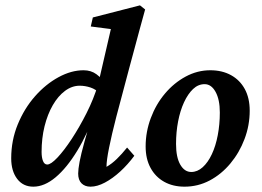

<svg xmlns="http://www.w3.org/2000/svg" viewBox="-20 -700 993 728"><path d="M106.4 7.8Q67.4 7.8 44.9 -22Q22.5 -51.8 22.5 -99.6Q22.5 -168 47.4 -228.5Q72.3 -289.1 112.8 -335Q153.3 -380.9 201.7 -407.2Q250 -433.6 296.9 -433.6Q325.2 -433.6 345.7 -418.5Q366.2 -403.3 386.7 -376L359.4 -344.7Q343.8 -361.3 323.2 -368.2Q302.7 -375 282.2 -375Q252.9 -375 226.6 -355.5Q200.2 -335.9 180.2 -301.3Q160.2 -266.6 148.9 -221.2Q137.7 -175.8 137.7 -124Q137.7 -102.5 143.1 -89.4Q148.4 -76.2 159.2 -76.2Q172.9 -76.2 197.8 -102.5Q222.7 -128.9 252 -173.3Q281.2 -217.8 308.1 -271Q335 -324.2 351.6 -378.9L355.5 -395.5L400.4 -589.8L324.2 -599.6L332 -633.8L510.7 -679.7L530.3 -664.1Q520.5 -628.9 510.3 -591.3Q500 -553.7 490.2 -516.6Q480.5 -479.5 470.7 -444.3L420.9 -256.8Q403.3 -188.5 393.6 -140.1Q383.8 -91.8 383.8 -67.4Q404.3 -79.1 423.3 -97.7Q442.4 -116.2 461.9 -140.6L489.3 -109.4Q464.8 -76.2 436 -49.8Q407.2 -23.4 377.9 -7.8Q348.6 7.8 323.2 7.8Q301.8 7.8 289.1 -4.9Q276.4 -17.6 276.4 -42Q276.4 -57.6 281.7 -86.4Q287.1 -115.2 300.3 -162.6Q313.5 -210 334 -281.2H343.8Q312.5 -193.4 272.9 -128.4Q233.4 -63.5 190.9 -27.8Q148.4 7.8 106.4 7.8Z M679.7 7.8Q635.7 7.8 602.5 -10.7Q569.3 -29.3 550.8 -63.5Q532.2 -97.7 532.2 -144.5Q532.2 -200.2 551.8 -252.4Q571.3 -304.7 605.5 -345.2Q639.6 -385.7 684.1 -409.7Q728.5 -433.6 777.3 -433.6Q822.3 -433.6 856 -415Q889.6 -396.5 908.2 -362.3Q926.8 -328.1 926.8 -280.3Q926.8 -224.6 907.2 -172.9Q887.7 -121.1 853.5 -80.1Q819.3 -39.1 774.9 -15.6Q730.5 7.8 679.7 7.8ZM705.1 -47.9Q728.5 -47.9 748.5 -65.9Q768.6 -84 783.2 -115.2Q797.9 -146.5 805.7 -187.5Q813.5 -228.5 813.5 -273.4Q813.5 -322.3 797.4 -351.6Q781.2 -380.9 755.9 -380.9Q731.4 -380.9 711.9 -362.3Q692.4 -343.8 677.7 -312Q663.1 -280.3 655.3 -239.7Q647.5 -199.2 647.5 -154.3Q647.5 -103.5 663.6 -75.7Q679.7 -47.9 705.1 -47.9Z"/></svg>

Font: Crimson Pro ExtraLight SemiBold
Style: Italic
Weight: 600
Italic angle: -12°
Version: Version 1.002